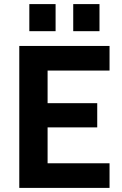

<svg xmlns="http://www.w3.org/2000/svg" viewBox="-20 -916 594 936"><path d="M74 0H514V-120H212V-295H454V-413H212V-572H514V-692H74ZM123 -764H251V-896H123ZM337 -764H465V-896H337Z"/></svg>

Font: RazerF5
Style: Bold
Weight: 700
Foundry: Razer Inc.
Version: Version 1.000;PS 001.001;hotconv 1.0.56